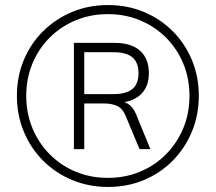

<svg xmlns="http://www.w3.org/2000/svg" viewBox="-20 -733 855 761"><path d="M408 8Q332 8 266 -19.5Q200 -47 151 -96Q102 -145 74.5 -211Q47 -277 47 -353Q47 -430 74.5 -495.5Q102 -561 151 -609.5Q200 -658 265.5 -685.5Q331 -713 408 -713Q485 -713 550.5 -685.5Q616 -658 664.5 -609.5Q713 -561 740.5 -495.5Q768 -430 768 -353Q768 -277 740.5 -211Q713 -145 664.5 -96Q616 -47 550.5 -19.5Q485 8 408 8ZM408 -28Q476 -28 535 -52.5Q594 -77 638 -121.5Q682 -166 706.5 -225Q731 -284 731 -353Q731 -422 706.5 -481Q682 -540 638 -584Q594 -628 535 -652.5Q476 -677 408 -677Q339 -677 280 -652.5Q221 -628 177 -584Q133 -540 108.5 -481Q84 -422 84 -353Q84 -284 108.5 -225Q133 -166 177 -121.5Q221 -77 280 -52.5Q339 -28 408 -28ZM273 -142V-563H435Q500 -563 535 -532Q570 -501 570 -443Q570 -386 534.5 -355.5Q499 -325 434 -325L437 -334Q466 -334 486.5 -322Q507 -310 519 -281L576 -142H533L477 -276Q465 -304 443.5 -313.5Q422 -323 391 -323H303L314 -332V-142ZM314 -360H430Q480 -360 504.5 -380Q529 -400 529 -443Q529 -485 505 -505.5Q481 -526 430 -526H314Z"/></svg>

Font: Mulish ExtraLight ExtraLight
Style: Regular
Weight: 250
Version: Version 3.603